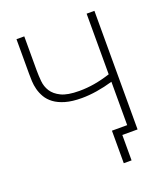

<svg xmlns="http://www.w3.org/2000/svg" viewBox="-152 -808 934 1065"><g transform="rotate(-20 315.0 -275.0)"><path d="M300 -269Q243 -269 203.5 -280.5Q164 -292 138.5 -311Q113 -330 99 -354Q85 -378 78.5 -403Q72 -428 71 -452Q70 -476 70 -495V-700H116V-500Q116 -469 119 -435.5Q122 -402 139.5 -374.5Q157 -347 194 -329Q231 -311 300 -311Q345 -311 389.5 -318.5Q434 -326 484 -342V-700H530V0H440V150H394V-42H484V-298Q436 -284 389 -276.5Q342 -269 300 -269Z"/></g></svg>

Font: PT Root UI Light
Style: Regular
Weight: 300
Designer: Vitaly Kuzmin
Foundry: ParaType Ltd.
Version: Version 2.000G